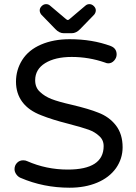

<svg xmlns="http://www.w3.org/2000/svg" viewBox="-20 -878 642 909"><path d="M242.2 -740.2 175.8 -808.6Q168 -818.4 168 -829.1Q168 -839.8 177.2 -849.1Q186.5 -858.4 198.2 -858.4Q209 -858.4 216.8 -851.6L293 -787.1Q298.8 -783.2 300.8 -783.2Q304.7 -783.2 308.6 -787.1L384.8 -851.6Q392.6 -858.4 403.3 -858.4Q415 -858.4 424.3 -849.1Q433.6 -839.8 433.6 -829.1Q433.6 -818.4 425.8 -808.6L359.4 -740.2Q340.8 -720.7 319.3 -720.7H282.2Q260.7 -720.7 242.2 -740.2ZM77.1 -36.1Q65.4 -41 57.1 -52.7Q48.8 -64.5 48.8 -77.1Q48.8 -94.7 60.5 -106.9Q72.3 -119.1 89.8 -119.1Q100.6 -119.1 108.4 -115.2Q199.2 -75.2 300.8 -75.2Q470.7 -75.2 470.7 -186.5Q470.7 -215.8 449.2 -234.4Q429.7 -252.9 400.4 -263.7Q371.1 -274.4 303.7 -292Q226.6 -311.5 175.8 -332Q116.2 -354.5 85.9 -395Q55.7 -435.5 55.7 -491.2Q55.7 -546.9 85 -593.8Q115.2 -641.6 174.3 -667Q233.4 -692.4 309.6 -692.4Q417 -692.4 503.9 -660.2Q532.2 -649.4 532.2 -620.1Q532.2 -604.5 520.5 -591.3Q508.8 -578.1 492.2 -578.1Q485.4 -578.1 476.6 -582Q400.4 -608.4 319.3 -608.4Q241.2 -608.4 193.8 -579.1Q146.5 -549.8 146.5 -498Q146.5 -462.9 169.9 -442.4Q191.4 -421.9 223.6 -409.2Q255.9 -396.5 320.3 -381.8Q402.3 -362.3 445.3 -344.7Q497.1 -325.2 528.8 -284.2Q560.5 -243.2 560.5 -180.7Q560.5 -127 529.3 -82Q497.1 -37.1 439.9 -13.2Q382.8 10.7 309.6 10.7Q185.5 10.7 77.1 -36.1Z"/></svg>

Font: YuPearl-Regular
Style: Regular
Weight: 400
Designer: Max Yao
Foundry: Max-Everyday
Version: Version 1.011; ttfautohint (v1.8.3)